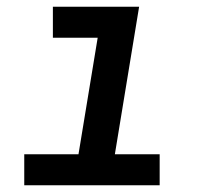

<svg xmlns="http://www.w3.org/2000/svg" viewBox="-20 -550 640 570"><path d="M52 0V-92H213L270 -438H137V-530H393L321 -92H454V0Z"/></svg>

Font: Iosevka Curly Slab SmBdExObl
Style: Regular
Weight: 600
Width: 7
Italic angle: -9°
Monospace: yes
Designer: Belleve Invis
Foundry: Belleve Invis
Version: Version 11.1.0; ttfautohint (v1.8.3)